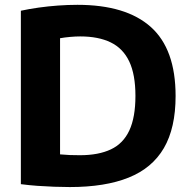

<svg xmlns="http://www.w3.org/2000/svg" viewBox="-20 -768 790 796"><path d="M269.5 7.5Q238.5 7.5 204.5 6.2Q170.5 5 135.5 2.5Q100.5 0 66.5 -4.5V-723.5Q101 -731 140.2 -736.5Q179.5 -742 220.5 -745Q261.5 -748 301 -748Q502.5 -748 605.2 -656.2Q708 -564.5 708 -370Q708 -237.5 659.5 -154.2Q611 -71 513.5 -31.8Q416 7.5 269.5 7.5ZM311.5 -124.5Q388.5 -124.5 439.8 -148.8Q491 -173 516.2 -227.2Q541.5 -281.5 541.5 -370.5Q541.5 -459 515.8 -513.2Q490 -567.5 439 -592.2Q388 -617 312.5 -617Q293.5 -617 271 -615Q248.5 -613 229 -609.5V-128Q249.5 -126 269.8 -125.2Q290 -124.5 311.5 -124.5Z"/></svg>

Font: Encode Sans SC
Style: Bold
Weight: 700
Version: Version 3.002